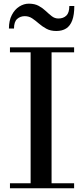

<svg xmlns="http://www.w3.org/2000/svg" viewBox="-20 -1002 448 1022"><path d="M33 0V-26.5H143V-723.5H33V-750H374.5V-723.5H254.5V-26.5H374.5V0ZM279.5 -837Q249 -837 227 -849Q205 -861 187.2 -876.5Q169.5 -892 151.8 -904Q134 -916 112 -916Q88 -916 71.2 -901Q54.5 -886 54.5 -850H27.5Q27.5 -892.5 43 -922.2Q58.5 -952 82.8 -967.2Q107 -982.5 133.5 -982.5Q165 -982.5 186.5 -970.5Q208 -958.5 224.2 -943Q240.5 -927.5 256 -915.5Q271.5 -903.5 291 -903.5Q317 -903.5 333 -918.8Q349 -934 349 -970H375.5Q375.5 -923 364.5 -893.5Q353.5 -864 332.2 -850.5Q311 -837 279.5 -837Z"/></svg>

Font: Bodoni Moda SC 9pt Medium
Style: Regular
Weight: 500
Designer: Owen Earl
Foundry: indestructible type
Version: Version 2.005